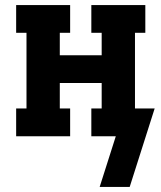

<svg xmlns="http://www.w3.org/2000/svg" viewBox="-20 -540 640 761"><path d="M375 201 439 0H342V-110H383V-211H217V-110H258V0H44V-110H85V-410H44V-520H258V-410H217V-321H383V-410H342V-520H556V-410H515V-110H593L494 201Z"/></svg>

Font: Iosevka Etoile Extrabold
Style: Regular
Weight: 800
Designer: Belleve Invis
Foundry: Belleve Invis
Version: Version 22.1.2; ttfautohint (v1.8.4)